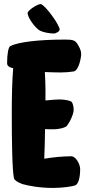

<svg xmlns="http://www.w3.org/2000/svg" viewBox="-20 -916 425 946"><path d="M177 -765C192 -757 223 -751 245 -751C256 -751 274 -761 274 -771C274 -779 260 -806 242 -831C221 -862 190 -896 180 -896C165 -896 116 -865 116 -852C116 -829 154 -777 177 -765ZM331 -146C289 -146 240 -141 198 -134C200 -174 201 -225 202 -280C214 -279 227 -279 240 -279C276 -279 296 -287 305 -292C314 -297 343 -348 343 -375C343 -392 338 -408 333 -414C325 -421 298 -426 272 -426C260 -426 233 -424 204 -421V-474C204 -494 203 -527 201 -561C227 -560 254 -559 279 -559C302 -559 324 -561 343 -564C369 -569 380 -634 380 -650C380 -666 372 -683 361 -700C350 -717 339 -721 303 -721C163 -721 69 -708 31 -689C21 -684 15 -650 15 -604C15 -593 24 -585 37 -582L45 -580C40 -522 38 -443 38 -364C38 -221 40 -76 49 -37C51 -29 66 -18 88 -10C90 -9 92 -8 95 -8C115 -2 172 10 241 10C284 10 341 3 353 -4C372 -15 375 -61 375 -83C375 -105 355 -146 331 -146Z"/></svg>

Font: Manosque
Style: Regular
Weight: 400
Designer: Ariel Martín Pérez
Foundry: Ariel Martín Pérez
Version: Version 1.005;hotconv 1.0.109;makeotfexe 2.5.65596